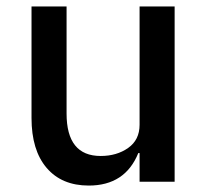

<svg xmlns="http://www.w3.org/2000/svg" viewBox="-20 -565 647 597"><path d="M78 -198V-545H187V-212Q187 -80 293 -80Q343 -80 378.5 -105Q414 -130 414 -177V-545H523V0H414V-89H410Q369 12 256 12Q172 12 125 -43Q78 -98 78 -198Z"/></svg>

Font: IBM Plex Sans JP Medium
Style: Regular
Weight: 500
Designer: Mike Abbink; Paul van der Laan; Pieter van Rosmalen; Wujin Sim; Yejin Wi; Jinhee Kim; Boomi Park; Yona Kim; Kichan Ma
Foundry: Sandoll Inc.
Version: Version 1.001